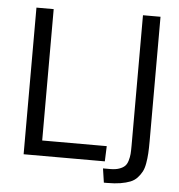

<svg xmlns="http://www.w3.org/2000/svg" viewBox="-57 -784 880 942"><g transform="rotate(5 383.5 -312.5)"><path d="M608.9 -88.4V-730.5H695.3V-117.7Q695.3 -82 693.8 -57.6Q692.4 -33.2 688 -8.1Q683.6 17.1 675 33.2Q666.5 49.3 652.8 64.2Q639.2 79.1 618.9 87.2Q598.6 95.2 570.8 99.9Q543 104.5 506.3 104.5H489.3L479 35.2H515.1Q541 35.2 558.8 28.8Q576.7 22.5 586.4 12.9Q596.2 3.4 601.3 -14.2Q606.4 -31.7 607.7 -47.1Q608.9 -62.5 608.9 -88.4ZM85 0V-722.2H169.9V-75.2H487.8L484.9 0Z"/></g></svg>

Font: Oxygen
Style: Regular
Weight: 400
Designer: Vernon Adams
Foundry: Vernon Adams
Version: Version Release 0.2.3 webfont; ttfautohint (v0.93.3-1d66) -l